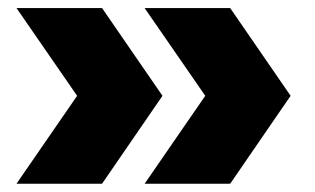

<svg xmlns="http://www.w3.org/2000/svg" viewBox="-20 -523 785 478"><path d="M21 -65.5 172 -284.5 21 -503H234L384.5 -284.5L234 -65.5ZM340 -65.5 491 -284.5 340 -503H553L703.5 -284.5L553 -65.5Z"/></svg>

Font: Encode Sans Exp XBd
Style: Regular
Weight: 800
Width: 7
Designer: Multiple Designers
Foundry: Impallari Type
Version: Version 3.002; ttfautohint (v1.8.3) -l 8 -r 50 -G 200 -x 14 